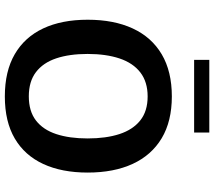

<svg xmlns="http://www.w3.org/2000/svg" viewBox="-68 -858 936 841"><g transform="rotate(90 400.5 -437.0)"><path d="M401.9 10.3Q291.5 10.3 216.8 -33.2Q142.1 -76.7 104 -157.7Q65.9 -238.8 65.9 -352.5Q65.9 -467.3 104.2 -550Q142.6 -632.8 217.5 -677Q292.5 -721.2 401.9 -721.2Q510.7 -721.2 585 -676.8Q659.2 -632.3 697.3 -549.8Q735.4 -467.3 735.4 -352.5Q735.4 -239.3 697.8 -158Q660.2 -76.7 586.2 -33.2Q512.2 10.3 401.9 10.3ZM401.4 -94.7Q466.8 -94.7 507.3 -126Q547.9 -157.2 566.9 -215.1Q585.9 -272.9 585.9 -352.1Q585.9 -433.1 566.7 -491.9Q547.4 -550.8 506.8 -583Q466.3 -615.2 401.9 -615.2Q338.4 -615.2 296.9 -583.3Q255.4 -551.3 235.6 -492.2Q215.8 -433.1 215.8 -352.1Q215.8 -272.5 235.1 -214.8Q254.4 -157.2 295.4 -126Q336.4 -94.7 401.4 -94.7ZM241.7 -818.8V-885.3H560.1V-818.8Z"/></g></svg>

Font: Comme SemiBold
Style: Regular
Weight: 600
Version: Version 1.000;gftools[0.9.27]